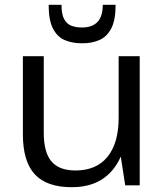

<svg xmlns="http://www.w3.org/2000/svg" viewBox="-20 -775 689 803"><path d="M163 -219.8Q163 -137.9 195.1 -100Q227.3 -62 295.7 -62Q382.9 -62 429.5 -119.1Q476.2 -176.2 476.2 -282.4L514.6 -351.6V-285.9Q514.6 -144.9 454.4 -68.5Q394.2 7.9 280.1 7.9Q175.5 7.9 125.6 -45.9Q75.7 -99.7 75.7 -213.2V-540H163ZM564.3 0H503.7L476.2 -177.5V-540H564.3ZM318.8 -594.1Q284.1 -594.1 252.7 -606.5Q221.3 -618.9 202.4 -653.9Q183.5 -688.8 183.5 -754.8H237.2Q237.2 -714.7 248.8 -694.2Q260.3 -673.8 279.4 -667Q298.5 -660.2 318.8 -660.2H325.6Q365.8 -660.2 387.8 -683.4Q409.8 -706.5 409.8 -754.8H463.5Q463.5 -690.5 445.2 -655.8Q426.9 -621.1 395.7 -607.6Q364.6 -594.1 328.1 -594.1Z"/></svg>

Font: Pathway Extreme 8pt Thin 12pt
Style: Regular
Weight: 100
Version: Version 1.001;gftools[0.9.26]